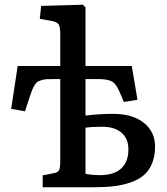

<svg xmlns="http://www.w3.org/2000/svg" viewBox="-20 -786 700 806"><path d="M159.2 0V-49.8L206.1 -59.1Q224.1 -62.5 228.5 -72.5Q232.9 -82.5 232.9 -106.9V-454.1H207Q186.5 -454.1 174.3 -453.4Q162.1 -452.6 151.4 -448.7Q140.6 -444.8 135.5 -441.2Q130.4 -437.5 123.8 -426Q117.2 -414.6 113.8 -405Q110.4 -395.5 103 -374L85 -318.8L26.9 -329.1L54.2 -508.8H232.9V-641.1Q232.9 -673.3 226.1 -684.1Q219.2 -694.8 190.9 -699.2L147 -707L152.8 -761.2L328.1 -766.1L338.9 -754.9V-508.8H533.2L557.1 -367.2L500 -357.9L481.9 -399.9Q467.3 -435.5 448.2 -444.8Q429.2 -454.1 391.1 -454.1H338.9V-300.8Q400.4 -308.1 454.1 -308.1Q536.6 -308.1 583.7 -270.5Q630.9 -232.9 630.9 -170.9Q630.9 -130.4 618.4 -100.1Q606 -69.8 584.2 -51Q562.5 -32.2 529.1 -20.5Q495.6 -8.8 458.5 -4.4Q421.4 0 373 0ZM399.9 -50.8Q458 -50.8 488.5 -78.4Q519 -106 519 -159.2Q519 -204.1 490 -229Q460.9 -253.9 410.2 -253.9Q367.7 -253.9 338.9 -250V-56.2Q367.7 -50.8 399.9 -50.8Z"/></svg>

Font: Literata Book Medium
Style: Regular
Weight: 500
Designer: Latin by Veronika Burian and Jose Scaglione. Greek by Irene Vlachou. Cyrillic by Vera Evstafieva
Foundry: TypeTogether
Version: Version 2.003;PS 002.003;hotconv 1.0.88;makeotf.lib2.5.64775